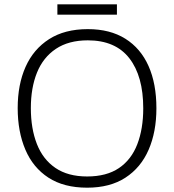

<svg xmlns="http://www.w3.org/2000/svg" viewBox="-20 -860 808 890"><path d="M705 -358Q705 -249 669 -166Q633 -83 561.5 -36.5Q490 10 384 10Q276 10 204.5 -36.5Q133 -83 97.5 -166.5Q62 -250 62 -359Q62 -468 98.5 -550Q135 -632 207.5 -678.5Q280 -725 387 -725Q490 -725 561 -680.5Q632 -636 668.5 -554Q705 -472 705 -358ZM123 -359Q123 -264 151 -192.5Q179 -121 237 -81.5Q295 -42 384 -42Q474 -42 531.5 -81Q589 -120 616.5 -191.5Q644 -263 644 -358Q644 -507 579.5 -590Q515 -673 387 -673Q298 -673 239 -633.5Q180 -594 151.5 -523.5Q123 -453 123 -359ZM522 -840V-792H246V-840Z"/></svg>

Font: RS Noto Sans Light
Style: Regular
Weight: 300
Designer: Monotype Design Team
Foundry: Monotype Imaging Inc.
Version: Version 3.10